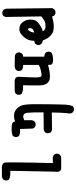

<svg xmlns="http://www.w3.org/2000/svg" viewBox="597 -1264 806 2040"><g transform="rotate(90 1000.0 -244.0)"><path d="M106.9 134.3 87.4 124.5 85.9 124 85.4 123Q80.1 116.2 76.7 108.6Q73.2 101.1 72.3 92.3V91.8L66.4 -393.6V-395L66.9 -396L76.7 -415.5L77.1 -416.5L78.1 -417.5Q95.7 -432.6 119.6 -430.7H120.6L121.6 -430.2L141.1 -420.4L142.6 -419.9L143.1 -418.9Q147.5 -413.6 150.9 -407Q154.3 -400.4 156.2 -393.6Q171.4 -398.4 186.5 -402.3Q201.7 -406.2 218.3 -409.2Q236.3 -412.1 255.4 -412.4Q274.4 -412.6 293.9 -410.2Q314 -407.7 331.8 -397.9Q349.6 -388.2 365.7 -371.1Q380.4 -355.5 391.1 -336.7Q401.9 -317.9 408.2 -296.9Q415.5 -295.4 421.9 -293.2Q428.2 -291 434.1 -288.1Q439.9 -285.2 445.8 -281.2L446.3 -280.8L446.8 -280.3Q460 -264.6 458 -240.7V-239.7L457.5 -238.8L447.8 -219.2L447.3 -217.8L446.3 -217.3Q439.5 -211.4 431.2 -208.7Q422.9 -206.1 413.6 -205.6Q414.1 -172.9 403.8 -144.5Q392.6 -112.8 357.4 -78.1Q321.3 -42.5 280.8 -46.9Q240.2 -51.3 219.7 -77.1Q212.9 -85 207.8 -93.3Q202.6 -101.6 198.7 -110.1Q194.8 -118.7 192.4 -127.4Q185.5 -152.8 189.5 -187Q190.9 -198.7 194.8 -209.2Q198.7 -219.7 205.6 -229Q212.4 -238.3 221.2 -245.6Q247.6 -267.6 269.5 -279.8Q279.3 -284.7 289.8 -288.6Q300.3 -292.5 311.5 -294.4Q304.2 -314 288.1 -319.8Q268.1 -327.1 232.4 -323.2Q198.7 -319.8 154.3 -279.8L160.2 99.6V101.1L159.7 102.1L149.9 121.6L149.4 123L148.4 123.5Q140.6 130.4 130.6 133.1Q120.6 135.7 108.9 134.8H107.9ZM298.8 -141.1Q324.2 -167.5 325.2 -204.6Q317.4 -202.6 311 -200.2Q304.7 -197.8 299.3 -194.6Q293.9 -191.4 290 -188Q276.9 -176.3 279.3 -153.8Q279.3 -152.8 279.5 -151.6Q279.8 -150.4 280.3 -149.4Q281.7 -142.6 285.6 -140.6Q289.6 -138.7 298.8 -141.1Z M938.5 2.9H840.8Q836.9 2.9 833.5 2.4Q813 0 803.2 -13.2Q793.5 -26.4 795.9 -48.3Q796.4 -48.3 798.6 -94.7Q800.8 -141.1 802 -187.5Q803.2 -233.9 800.3 -257.3Q797.9 -272 791.5 -277.8Q785.2 -283.7 773.9 -282.7Q747.1 -280.3 719.2 -272.5Q693.4 -265.6 669.9 -253.4V-86.9Q684.6 -87.4 697.5 -84.2Q710.4 -81.1 721.7 -74.2L722.7 -73.7L723.1 -73.2Q736.3 -57.6 734.4 -33.7V-32.7L733.9 -31.7L724.1 -12.2L723.1 -10.7L721.7 -9.8Q699.2 4.9 669.4 2.9L572.3 1H570.8L569.8 0.5L550.3 -9.3L548.8 -9.8L548.3 -10.7Q535.2 -26.4 537.1 -50.3V-51.3L537.6 -52.2L547.4 -71.8L547.9 -72.8L548.8 -73.2Q562 -86.9 582 -86.9V-313Q558.1 -311.5 541.5 -324.7L540.5 -325.2L540 -325.7Q527.3 -342.8 529.3 -366.7V-367.7L529.8 -368.7L539.6 -388.2L540.5 -390.1L543 -391.1Q583 -407.2 622.1 -404.8Q664.1 -401.9 667.5 -382.3Q669.4 -369.6 669.9 -350.6Q673.8 -352.1 677.7 -353Q681.6 -354 685.5 -355.2Q689.5 -356.4 693.4 -357.4Q697.3 -358.4 701.2 -359.4Q705.1 -360.4 708.7 -361.1Q712.4 -361.8 716.1 -362.8Q719.7 -363.8 723.6 -364.5Q727.5 -365.2 731.2 -365.7Q734.9 -366.2 738.5 -366.9Q742.2 -367.7 745.6 -368.2Q786.1 -374 815.9 -370.1Q826.2 -368.7 835.2 -364.7Q844.2 -360.8 852.1 -354.5Q859.9 -348.1 866.7 -339.4Q885.7 -313.5 887.2 -263.7Q888.7 -217.3 885.7 -85.4Q910.2 -87.9 932.1 -84.7Q954.1 -81.5 974.1 -72.8L975.1 -72.3L976.1 -71.3Q989.3 -55.7 987.3 -31.7V-30.8L986.8 -29.8L977.1 -10.3L976.1 -8.8L975.1 -7.8Q960 2.9 938.5 2.9Z M1312 33.2Q1275.4 31.7 1269.5 -1.5Q1252.9 5.4 1235.8 8.1Q1218.8 10.7 1201.2 9.8Q1161.6 7.8 1131.3 -22.9Q1102.1 -52.7 1094.7 -92.8Q1087.9 -131.3 1086.9 -195.3Q1085.9 -258.8 1087.9 -376Q1088.9 -434.6 1089.8 -474.4Q1090.8 -514.2 1091.8 -535.2Q1093.8 -577.6 1107.9 -613.3L1108.4 -614.7L1109.4 -615.7Q1114.7 -620.1 1120.8 -622.8Q1127 -625.5 1134 -626.5Q1141.1 -627.4 1148.9 -627H1149.9L1150.9 -626.5L1170.4 -616.7L1171.4 -616.2L1172.4 -615.2Q1187.5 -597.7 1185.5 -573.7Q1184.1 -562.5 1182.9 -551Q1181.6 -539.6 1180.7 -528.1Q1179.7 -516.6 1179 -505.1Q1178.2 -493.7 1177.7 -481.9Q1177.2 -467.3 1176.8 -451.9Q1176.3 -436.5 1176 -421.4Q1175.8 -406.2 1175.8 -391.6L1360.4 -393.6H1361.8L1362.8 -393.1L1382.3 -383.3L1383.8 -382.3L1384.8 -381.3Q1397.5 -364.3 1395.5 -340.3V-339.4L1395 -338.4L1385.3 -318.8L1384.3 -316.9L1382.3 -315.9L1362.8 -306.2L1361.8 -305.7H1360.4L1173.8 -303.7Q1172.9 -251 1174.3 -202.6Q1175.8 -151.9 1178.7 -126.5Q1179.7 -119.1 1182.1 -112.8Q1184.6 -106.4 1189.2 -101.1Q1193.8 -95.7 1200.2 -91.8Q1217.3 -80.6 1256.8 -98.6V-176.8V-177.2Q1259.3 -194.8 1270 -208L1270.5 -208.5L1271 -209Q1288.1 -221.7 1312 -219.7H1313L1314 -219.2L1333.5 -209.5L1335 -209L1335.4 -208Q1342.3 -200.2 1345 -190.2Q1347.7 -180.2 1346.7 -168.9L1350.6 -54.2Q1391.1 -58.6 1423.3 -43.5L1424.8 -43L1425.3 -41.5Q1438.5 -25.4 1436.5 -1.5V-0.5L1436 0.5L1426.3 20L1425.3 22L1423.3 22.9Q1384.8 41 1312 33.2Z M1749 138.7Q1733.9 135.7 1723.6 129.9Q1713.4 124 1709 114.3Q1706.5 108.9 1705.8 75.4Q1705.1 42 1705.6 -26.9Q1706.1 -95.7 1707.8 -182.6Q1709.5 -269.5 1712.9 -403.3L1656.2 -401.4H1655.8Q1638.2 -403.8 1625 -414.6L1624.5 -415Q1611.3 -430.7 1613.3 -454.6V-455.6L1613.8 -456.5L1623.5 -476.1L1624 -477.5L1625 -478Q1629.4 -481.9 1634.3 -484.6Q1639.2 -487.3 1644.5 -488.8Q1649.9 -490.2 1655.8 -491.2H1656.2H1767.6Q1771.5 -491.2 1774.9 -490.7Q1795.4 -487.3 1802.2 -467.8Q1809.1 -448.2 1803.7 -416.5L1794.9 50.3Q1807.6 49.3 1819.3 49.3Q1831.1 49.3 1842 50.5Q1853 51.8 1863.5 54.4Q1874 57.1 1883.8 61L1885.3 61.5L1886.2 62.5Q1899.4 78.1 1897.5 102.1V103L1897 104L1887.2 123.5L1886.2 125L1885.3 126Q1880.4 129.4 1875.2 132.1Q1870.1 134.8 1864.5 136.2Q1858.9 137.7 1853 138.7H1852.5H1750H1749.5Z"/></g></svg>

Font: NaikaiFont
Style: SemiBold
Weight: 600
Version: Version 1.89